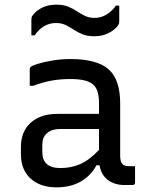

<svg xmlns="http://www.w3.org/2000/svg" viewBox="-20 -796 640 826"><path d="M497 -351V-126Q497 -100 507 -90Q515 -81 536 -81H561V-11Q561 0 550 0H515Q474 0 445 -21Q416 -42 408 -85H395Q370 -39 326.5 -14.5Q283 10 223 10Q153 10 111.5 -28Q70 -66 70 -132V-164Q70 -230 112 -268Q154 -306 227 -306H406V-352Q406 -412 379 -434Q352 -456 283 -456Q238 -456 200.5 -449Q163 -442 123 -427H108V-499Q108 -504 111 -507Q116 -513 141.5 -521Q167 -529 204.5 -535.5Q242 -542 283 -542Q396 -542 446.5 -498.5Q497 -455 497 -351ZM162 -142Q162 -73 240 -73Q286 -73 325 -90Q364 -107 406 -151V-241H240Q200 -241 180 -221Q162 -205 162 -172ZM387 -719Q414 -719 437.5 -733Q461 -747 479 -772H493V-706Q493 -699 492 -695Q491 -691 485 -683Q469 -664 443.5 -652Q418 -640 385 -640Q356 -640 335 -648.5Q314 -657 297 -668.5Q280 -680 262 -688.5Q244 -697 221 -697Q166 -697 129 -644H115V-710Q115 -717 116 -721.5Q117 -726 123 -733Q139 -753 164.5 -764.5Q190 -776 223 -776Q252 -776 273 -767.5Q294 -759 311 -747.5Q328 -736 346 -727.5Q364 -719 387 -719Z"/></svg>

Font: Recursive Sn Lnr St
Style: Regular
Weight: 400
Version: Version 1.079;hotconv 1.0.112;makeotfexe 2.5.65598; ttfautoh